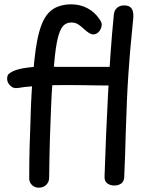

<svg xmlns="http://www.w3.org/2000/svg" viewBox="-20 -847 705 887"><path d="M159 20Q140 20 127.5 7.5Q115 -5 115 -22Q115 -70 115.5 -105Q116 -140 117 -176Q118 -212 120 -261Q121 -287 122 -326.5Q123 -366 126.5 -425.5Q130 -485 139 -571Q144 -619 152 -660.5Q160 -702 172.5 -734Q185 -766 203 -786Q223 -808 250.5 -817.5Q278 -827 308 -827Q351 -827 385 -808.5Q419 -790 439 -759Q446 -749 448 -744Q450 -739 450 -733Q450 -723 445 -712.5Q440 -702 431 -695Q422 -688 410 -688Q403 -688 392.5 -694Q382 -700 368 -713Q352 -728 339.5 -735.5Q327 -743 309 -743Q289 -743 275 -730.5Q261 -718 251 -685.5Q241 -653 234 -592Q228 -537 224.5 -494Q221 -451 219 -416.5Q217 -382 216 -354Q215 -326 214 -300Q212 -245 210.5 -203Q209 -161 208.5 -119.5Q208 -78 207 -24Q206 -5 193 7.5Q180 20 159 20ZM53 -440Q43 -440 34 -446Q25 -452 19 -462Q13 -472 13 -483Q13 -499 20.5 -505.5Q28 -512 40 -518Q60 -527 89 -532Q118 -537 152.5 -539Q187 -541 223 -539Q236 -538 266.5 -538Q297 -538 335.5 -538Q374 -538 411.5 -538Q449 -538 477.5 -538Q506 -538 515 -538Q534 -538 545 -526Q556 -514 556 -495Q556 -476 544 -464Q532 -452 516 -452Q510 -452 485.5 -452Q461 -452 428 -452.5Q395 -453 361.5 -453.5Q328 -454 303.5 -454Q279 -454 273 -454Q249 -454 226 -453.5Q203 -453 181.5 -452Q160 -451 138 -449Q116 -447 93 -445Q86 -444 73.5 -442Q61 -440 53 -440ZM506 -780Q508 -800 521 -811Q534 -822 553 -822Q571 -822 580.5 -815Q590 -808 593.5 -795.5Q597 -783 596 -767Q594 -739 587.5 -678Q581 -617 573.5 -510Q566 -403 561 -236Q560 -183 558 -132.5Q556 -82 554 -32Q554 -10 541 0Q528 10 508 10Q489 10 475.5 0Q462 -10 463 -32Q466 -126 470 -221Q474 -316 479 -410Q484 -504 490.5 -597Q497 -690 506 -780Z"/></svg>

Font: Playpen Sans Deva
Style: Regular
Weight: 400
Designer: Pooja Saxena, Gunjan Panchal, Laura Meseguer, Veronika Burian, José Scaglione
Foundry: TypeTogether
Version: Version 2.000